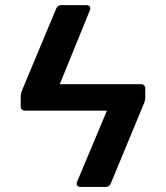

<svg xmlns="http://www.w3.org/2000/svg" viewBox="-20 -739 655 759"><path d="M61.8 -319.2V-357.2Q61.8 -369.3 66.1 -379.3L202.1 -704.9Q207.7 -718.8 222.7 -718.8H321.4Q328.8 -718.8 332.9 -715.4Q337 -712 337 -706.3Q337 -702.8 335.2 -698.2L216.3 -406.2H536.6Q545.1 -406.2 549.7 -401.6Q554.3 -397 554.3 -388.5V-354.8Q554.3 -342.7 550.1 -332.7L418 -13.8Q412.3 0 397.4 0H298.7Q291.2 0 287.1 -3.4Q283 -6.7 283 -12.4Q283 -16 284.8 -20.6L402.7 -301.5H79.5Q71 -301.5 66.4 -306.1Q61.8 -310.7 61.8 -319.2Z"/></svg>

Font: DeltaSans SemiBold
Style: Regular
Weight: 600
Designer: Rasmus Andersson
Foundry: rsms
Version: Version 3.012